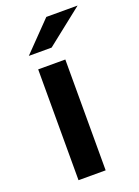

<svg xmlns="http://www.w3.org/2000/svg" viewBox="-143 -808 632 871"><g transform="rotate(-20 173.5 -373.0)"><path d="M80 0V-535H211V0ZM61 -607 196 -746H347L171 -607Z"/></g></svg>

Font: Belfius21
Style: Bold
Weight: 700
Designer: Montserrat's base design by Julieta Ulanovsky, modified by Coast SPRL for Belfius Bank NV.
Foundry: Montserrat's base design by Julieta Ulanovsky, modified by Coast SPRL for Belfius Bank NV.
Version: Version 2.000;FEAKit 1.0